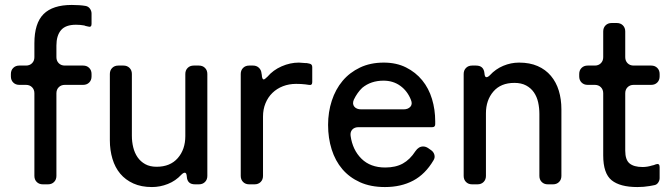

<svg xmlns="http://www.w3.org/2000/svg" viewBox="-20 -745 2718 776"><path d="M119 -34V-368Q119 -383 109.5 -392.5Q100 -402 85 -402H58Q43 -402 33.5 -411.5Q24 -421 24 -436V-446Q24 -461 33.5 -470.5Q43 -480 58 -480H85Q100 -480 109.5 -489.5Q119 -499 119 -514V-570Q119 -651 156 -688Q193 -725 270 -725Q303 -725 326 -721Q337 -719 343.5 -710Q350 -701 350 -690V-648Q350 -633 335 -638Q332 -639 328.5 -639.5Q325 -640 321 -642Q305 -645 287 -645Q245 -645 226.5 -623Q208 -601 208 -561V-514Q208 -499 217.5 -489.5Q227 -480 242 -480H316Q331 -480 340.5 -470.5Q350 -461 350 -446V-436Q350 -421 340.5 -411.5Q331 -402 316 -402H242Q227 -402 217.5 -392.5Q208 -383 208 -368V-34Q208 -19 198.5 -9.5Q189 0 174 0H153Q138 0 128.5 -9.5Q119 -19 119 -34Z M594 11Q551 11 519 -3.5Q487 -18 466 -43Q445 -68 434.5 -103Q424 -138 424 -178V-446Q424 -461 433.5 -470.5Q443 -480 458 -480H479Q494 -480 503.5 -470.5Q513 -461 513 -446V-196Q513 -172 518.5 -149.5Q524 -127 536 -109.5Q548 -92 567 -81.5Q586 -71 613 -71Q668 -71 698.5 -106Q729 -141 729 -195V-446Q729 -461 738.5 -470.5Q748 -480 763 -480H784Q799 -480 808.5 -470.5Q818 -461 818 -446V-34Q818 -19 808.5 -9.5Q799 0 784 0H768Q737 0 735 -31Q734 -47 727 -47Q721 -47 713 -39Q690 -14 658.5 -1.5Q627 11 594 11Z M953 -34V-446Q953 -461 962.5 -470.5Q972 -480 987 -480H1003Q1017 -480 1026.5 -471Q1036 -462 1037 -448L1038 -443Q1039 -424 1046 -424Q1050 -424 1061 -435Q1084 -462 1118.5 -477Q1153 -492 1188 -492L1216 -490H1220L1230 -488Q1242 -486 1242 -474V-413Q1242 -399 1228 -402L1214 -404Q1206 -405 1196.5 -405.5Q1187 -406 1177 -406Q1148 -406 1123.5 -396.5Q1099 -387 1081 -369.5Q1063 -352 1053 -327.5Q1043 -303 1043 -274V-34Q1043 -19 1033.5 -9.5Q1024 0 1009 0H987Q972 0 962.5 -9.5Q953 -19 953 -34Z M1536 11Q1478 11 1435 -8.5Q1392 -28 1363.5 -61.5Q1335 -95 1320.5 -141Q1306 -187 1306 -240Q1306 -292 1321 -338Q1336 -384 1364.5 -418Q1393 -452 1435 -472Q1477 -492 1531 -492Q1582 -492 1621 -472.5Q1660 -453 1686.5 -420.5Q1713 -388 1726 -345Q1739 -302 1739 -255V-243Q1739 -231 1727 -231H1429Q1413 -231 1404 -221.5Q1395 -212 1397 -196Q1405 -139 1441 -103.5Q1477 -68 1537 -68Q1579 -68 1608 -84Q1637 -100 1659 -134Q1672 -153 1690 -153Q1701 -153 1711 -146L1721 -139Q1732 -132 1735.5 -120Q1739 -108 1732 -97Q1699 -41 1650 -15Q1601 11 1536 11ZM1440 -303H1611Q1629 -303 1638.5 -313.5Q1648 -324 1641 -341Q1627 -377 1598 -398Q1569 -419 1530 -419Q1479 -419 1444 -390Q1424 -371 1410 -342Q1403 -325 1412 -314Q1421 -303 1440 -303Z M1854 -34V-446Q1854 -461 1863.5 -470.5Q1873 -480 1888 -480H1904Q1935 -480 1938 -449Q1939 -433 1946 -433Q1952 -433 1960 -441Q1983 -466 2014 -479Q2045 -492 2078 -492Q2121 -492 2153 -478Q2185 -464 2206.5 -438.5Q2228 -413 2238.5 -378.5Q2249 -344 2249 -303V-34Q2249 -19 2239.5 -9.5Q2230 0 2215 0H2194Q2179 0 2169.5 -9.5Q2160 -19 2160 -34V-284Q2160 -309 2155 -331.5Q2150 -354 2138 -371.5Q2126 -389 2106.5 -399.5Q2087 -410 2059 -410Q2004 -410 1974 -375Q1944 -340 1944 -287V-34Q1944 -19 1934.5 -9.5Q1925 0 1910 0H1888Q1873 0 1863.5 -9.5Q1854 -19 1854 -34Z M2556 11Q2486 11 2452 -16.5Q2418 -44 2418 -117V-368Q2418 -383 2408.5 -392.5Q2399 -402 2384 -402H2355Q2340 -402 2330.5 -411.5Q2321 -421 2321 -436V-446Q2321 -461 2330.5 -470.5Q2340 -480 2355 -480H2384Q2399 -480 2408.5 -489.5Q2418 -499 2418 -514V-618Q2418 -633 2427.5 -642.5Q2437 -652 2452 -652H2473Q2488 -652 2497.5 -642.5Q2507 -633 2507 -618V-514Q2507 -499 2516.5 -489.5Q2526 -480 2541 -480H2612Q2627 -480 2636.5 -470.5Q2646 -461 2646 -446V-436Q2646 -421 2636.5 -411.5Q2627 -402 2612 -402H2541Q2526 -402 2516.5 -392.5Q2507 -383 2507 -368V-136Q2507 -99 2524.5 -84.5Q2542 -70 2577 -70Q2596 -70 2615 -76Q2622 -77 2631 -81Q2646 -86 2646 -70V-25Q2646 -16 2640.5 -7.5Q2635 1 2626 3Q2621 4 2616 5Q2611 6 2605 7Q2582 11 2556 11Z"/></svg>

Font: Higure Gothic Medium
Style: Regular
Weight: 500
Designer: Yoshimichi Ohira
Foundry: Positype
Version: Version 1.000